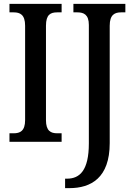

<svg xmlns="http://www.w3.org/2000/svg" viewBox="-20 -734 691 994"><path d="M29 0H299V-44H276C243 -44 218 -56 218 -112V-601C218 -659 242 -670 276 -670H299V-714H29V-670H51C83 -670 110 -659 110 -601V-112C110 -55 83 -44 51 -44H29ZM317 240H339C451 240 548 187 548 7V-601C548 -659 575 -670 607 -670H629V-714H360V-670H381C413 -670 440 -659 440 -605V8C440 148 393 191 327 191H317Z"/></svg>

Font: Noto Serif Bengali Condensed Medium
Style: Regular
Weight: 500
Width: 3
Designer: Juan Bruce, Universal Thirst, Indian Type Foundry and the Monotype Design Team.
Foundry: Monotype Imaging Inc.
Version: Version 2.003